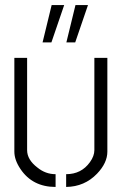

<svg xmlns="http://www.w3.org/2000/svg" viewBox="-20 -739 484 764"><path d="M244.1 -570.3 280.3 -718.8H330.1L279.3 -570.3ZM149.4 -570.3 185.5 -718.8H235.4L184.6 -570.3ZM37.1 -135.7V-508.8H87.9V-141.6Q87.9 -103.5 128.9 -72.3Q161.1 -45.9 201.2 -45.9V4.9Q109.4 4.9 61.5 -66.4Q37.1 -102.5 37.1 -135.7ZM243.2 4.9V-45.9Q303.7 -45.9 337.9 -93.8Q355.5 -118.2 355.5 -141.6V-508.8H407.2V-135.7Q407.2 -90.8 366.2 -47.9Q316.4 3.9 243.2 4.9Z"/></svg>

Font: Post No Bills Jaffna
Style: Regular
Weight: 400
Designer: Kosala Senevirathne, Siva Puranthara, Lasantha Premarathna, Tharique Azeez
Foundry: Mooniak
Version: Version 1.220 ; ttfautohint (v1.6)